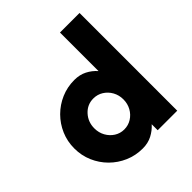

<svg xmlns="http://www.w3.org/2000/svg" viewBox="-206 -889 1042 1042"><g transform="rotate(-45 315.0 -368.5)"><path d="M420 -750H570V0H420V-46Q397 -20 365.2 -3.5Q333.5 13 293 13Q238.5 13 191 -7.5Q143.5 -28 107.2 -64.2Q71 -100.5 50.5 -148Q30 -195.5 30 -250Q30 -304.5 50.5 -352Q71 -399.5 107.2 -435.8Q143.5 -472 191 -492.5Q238.5 -513 293 -513Q333.5 -513 365.2 -496.8Q397 -480.5 420 -454ZM295 -131Q326 -131 351.5 -147Q377 -163 392 -190Q407 -217 407 -250Q407 -283 392 -310Q377 -337 351.5 -353Q326 -369 295 -369Q248 -369 216 -334.2Q184 -299.5 184 -250Q184 -217 199 -190Q214 -163 239.2 -147Q264.5 -131 295 -131Z"/></g></svg>

Font: Urbanist Black
Style: Regular
Weight: 900
Designer: Corey Hu
Foundry: Corey Hu
Version: Version 1.330; ttfautohint (v1.8.4.7-5d5b)